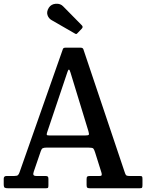

<svg xmlns="http://www.w3.org/2000/svg" viewBox="-20 -1011 785 1031"><path d="M0 -22V-51.5Q0 -66 15.5 -66H56Q71.5 -66 76.5 -70.8Q81.5 -75.5 85 -86L318 -748.5Q321 -755 331.5 -755H412Q424.5 -755 427.5 -747L648.5 -89.5Q652.5 -77 656 -71.5Q659.5 -66 677 -66H729.5Q740 -66 742.5 -63.5Q745 -61 745 -50V-18Q745 -6 742.5 -3Q740 0 728 0H464Q453.5 0 449.2 -2.8Q445 -5.5 445 -17V-49.5Q445 -60.5 449 -63.2Q453 -66 463.5 -66H514Q525.5 -66 526.2 -71.5Q527 -77 524.5 -85L490.5 -193Q485.5 -209 480.8 -213.8Q476 -218.5 453 -218.5H232Q215.5 -218.5 209.2 -215Q203 -211.5 199 -199.5L161.5 -90Q157 -77.5 159.8 -71.8Q162.5 -66 176.5 -66H223.5Q233 -66 236.5 -63Q240 -60 240 -50.5V-16.5Q240 -4.5 237.5 -2.2Q235 0 223 0H26Q11 0 5.5 -3Q0 -6 0 -22ZM342 -624 233 -300Q230 -290.5 231.2 -287Q232.5 -283.5 247 -283.5H436Q455 -283.5 457 -287.8Q459 -292 454.5 -307.5L358.5 -621.5Q354 -637.5 350 -637.2Q346 -637 342 -624ZM382 -831 257 -903Q241 -912 235 -930.2Q229 -948.5 242.5 -970Q255 -989 279.8 -990.8Q304.5 -992.5 319 -977L419 -875.5Q428 -866.5 419.5 -857.5L397 -834Q393 -829.5 390.2 -828.5Q387.5 -827.5 382 -831Z"/></svg>

Font: Besley* Narrow Medium
Style: Regular
Weight: 500
Width: 4
Designer: Owen Earl
Foundry: indestructible type*
Version: Version 3.000; ttfautohint (v1.8.3)